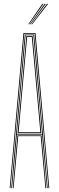

<svg xmlns="http://www.w3.org/2000/svg" viewBox="-20 -970 304 990"><path d="M30 0 101 -800H163L234 0H230L159 -796H105L34 0ZM46 0 70 -272H194L218 0H214L190 -268H74L50 0ZM38 0 108 -792H156L226 0H222L197 -276H67L42 0ZM67 -280H197L178.8 -486.2L152 -788H112L85.2 -486.2ZM71 -284 89.2 -486.2 116 -784H148L174.8 -486.2L193 -284ZM76 -288H188L170.5 -486.2L144 -780H120L93.5 -486.2ZM126 -845 198 -950H204L130 -845ZM142 -845 222 -950H228L146 -845ZM134 -845 210 -950H216L138 -845Z"/></svg>

Font: Big Shoulders Inline Thin
Style: Regular
Weight: 100
Designer: Patric King
Foundry: XO Type Co
Version: Version 2.002